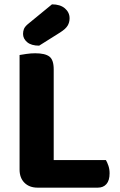

<svg xmlns="http://www.w3.org/2000/svg" viewBox="-20 -861 551 883"><path d="M153 2Q115 2 92.5 -20.5Q70 -43 70 -81V-608Q81 -610 101.5 -613Q122 -616 142 -616Q187 -616 207 -601Q227 -586 227 -542V-125H467Q473 -115 478.5 -99Q484 -83 484 -64Q484 -31 469.5 -14.5Q455 2 430 2ZM219 -841Q257 -841 278.5 -822.5Q300 -804 300 -777Q300 -758 291 -743Q282 -728 257 -712L160 -651Q124 -651 105 -667Q86 -683 86 -705Q86 -717 90 -727.5Q94 -738 108 -750Z"/></svg>

Font: Baloo Bhai 2
Style: Bold
Weight: 700
Designer: Supriya Tembe, Noopur Datye and Ek Type
Foundry: Ek Type
Version: Version 1.640;PS 1.000;hotconv 16.6.51;makeotf.lib2.5.65220;